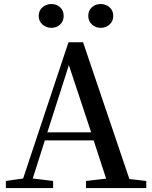

<svg xmlns="http://www.w3.org/2000/svg" viewBox="-20 -956 774 976"><path d="M428.7 -875Q428.7 -902.3 446.8 -918.9Q464.8 -935.5 492.2 -935.5Q518.6 -935.5 537.1 -918.9Q555.7 -902.3 555.7 -875Q555.7 -848.6 537.1 -831.5Q518.6 -814.5 492.2 -814.5Q465.8 -814.5 447.3 -831.5Q428.7 -848.6 428.7 -875ZM176.8 -875Q176.8 -902.3 195.8 -918.9Q214.8 -935.5 241.2 -935.5Q267.6 -935.5 285.6 -918.9Q303.7 -902.3 303.7 -875Q303.7 -848.6 285.6 -831.5Q267.6 -814.5 241.2 -814.5Q214.8 -814.5 195.8 -831.5Q176.8 -848.6 176.8 -875ZM220.7 -283.2H443.4L330.1 -625ZM637.7 -45.9 723.6 -36.1V0H417V-36.1L519.5 -47.9L456.1 -242.2H208L146.5 -48.8L250 -36.1V0H9.8V-36.1L97.7 -48.8L328.1 -741.2H402.3Z"/></svg>

Font: GenYoMin TW TTF SemiBold
Style: Regular
Weight: 600
Version: Version 1.300